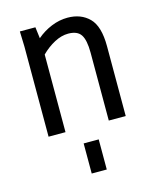

<svg xmlns="http://www.w3.org/2000/svg" viewBox="-98 -511 635 770"><g transform="rotate(-15 219.0 -126.5)"><path d="M58.6 -374 56.6 -437.5H121.1L127 -390.6Q154.3 -414.1 187.5 -427.7Q220.7 -441.4 254.9 -441.4Q310.5 -441.4 344.7 -407.2Q378.9 -373 378.9 -290V0H308.6V-282.2Q308.6 -334 293.9 -356.4Q279.3 -378.9 241.2 -378.9Q212.9 -378.9 183.6 -363.3Q154.3 -347.7 128.9 -322.3V0H58.6ZM250 62.5V125H187.5V62.5ZM250 125V187.5H187.5V125Z"/></g></svg>

Font: Sudo Variable
Style: Regular
Weight: 400
Monospace: yes
Designer: Jens Kutilek
Foundry: Jens Kutilek
Version: Version 0.040